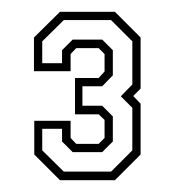

<svg xmlns="http://www.w3.org/2000/svg" viewBox="-20 -720 296 325"><path d="M81.5 -415 38 -458.5V-515.5H99.5V-486.5L109 -476.5H147L157 -486.5V-517L147 -526.5H107V-588H147L157 -599V-628.5L147 -638.5H109L99.5 -628.5V-599.5H37.5V-656.5L81.5 -700H174.5L218 -656.5V-570L205.5 -557.5L218 -544.5V-458.5L174.5 -415ZM88 -429.5H168L204 -465.5V-537.5L184.5 -557L204 -577V-650L168 -686H88L51.5 -650V-613H85V-635L103 -653H153L171 -635V-592.5L153 -574H119.5V-541H153L171 -523V-480.5L153 -462.5H103L85 -480.5V-502H51.5V-465.5Z"/></svg>

Font: Tourney Thin Light
Style: Regular
Weight: 300
Version: Version 1.015